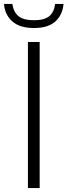

<svg xmlns="http://www.w3.org/2000/svg" viewBox="-52 -953 342 973"><path d="M89.5 0V-740H149V0ZM120 -811Q48.5 -811 10.8 -844.2Q-27 -877.5 -32 -933H10.5Q16.5 -892.5 41.2 -871.5Q66 -850.5 120 -850.5Q174 -850.5 198.2 -871.5Q222.5 -892.5 227.5 -933H270Q265 -877 228.2 -844Q191.5 -811 120 -811Z"/></svg>

Font: Encode Sans Lt
Style: Regular
Weight: 300
Designer: Multiple Designers
Foundry: Impallari Type
Version: Version 3.002; ttfautohint (v1.8.3) -l 8 -r 50 -G 200 -x 14 